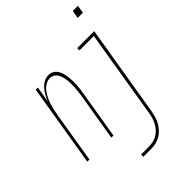

<svg xmlns="http://www.w3.org/2000/svg" viewBox="-283 -811 1142 1142"><g transform="rotate(-45 287.5 -240.0)"><path d="M539 -645 548 -695H591L583 -645ZM-25 0 61 -520H79L62 -420Q70 -439 80 -457.5Q90 -476 104 -492Q118 -508 137 -518Q156 -528 176 -528Q193 -528 207.5 -520Q222 -512 231 -498Q240 -484 244.5 -468Q249 -452 251 -435Q253 -418 253.5 -401Q254 -384 253 -366.5Q252 -349 249.5 -331.5Q247 -314 244 -297L195 0H177L227 -300Q229 -315 231 -331Q233 -347 234 -362.5Q235 -378 235 -393.5Q235 -409 233.5 -424Q232 -439 228 -453.5Q224 -468 216.5 -481Q209 -494 196.5 -501.5Q184 -509 168 -509Q149 -509 131 -498Q113 -487 100.5 -470.5Q88 -454 79 -435.5Q70 -417 64 -398Q58 -379 53.5 -360Q49 -341 46 -322L-7 0ZM231 215V196H297Q314 196 331.5 192.5Q349 189 365.5 179.5Q382 170 395 156Q408 142 417 125.5Q426 109 431 92Q436 75 439 57L531 -501H410V-520H553L457 60Q453 80 447.5 99.5Q442 119 431.5 137Q421 155 406.5 170.5Q392 186 373.5 196.5Q355 207 335.5 211Q316 215 296 215Z"/></g></svg>

Font: Iosevka SS04 Th Ex Obl
Style: Regular
Weight: 100
Width: 7
Italic angle: -9°
Monospace: yes
Designer: Belleve Invis
Foundry: Belleve Invis
Version: Version 19.0.0; ttfautohint (v1.8.4)